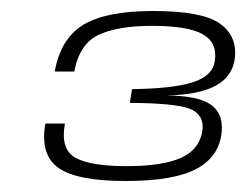

<svg xmlns="http://www.w3.org/2000/svg" viewBox="-20 -701 447 349"><path d="M208 -372Q297 -372 338 -394.5Q379 -417 383 -461.5Q386 -494.5 363.2 -510.8Q340.5 -527 282.5 -527.5Q341.5 -528.5 372.5 -545.5Q403.5 -562.5 407 -596.5Q411 -636.5 378.8 -658.8Q346.5 -681 258.5 -681Q172.5 -681 131.2 -655.8Q90 -630.5 79.5 -571H115Q124.5 -621.5 159.5 -637.8Q194.5 -654 256.5 -654Q321.5 -654 348.5 -638.8Q375.5 -623.5 370.5 -590.5Q367 -563.5 331.5 -551.8Q296 -540 220 -539L216 -514Q299.5 -513.5 325.5 -503Q351.5 -492.5 348 -464Q343 -429.5 309.2 -414.2Q275.5 -399 210.5 -399Q144 -399 116.8 -414.5Q89.5 -430 98 -476.5H62.5Q52.5 -420 86 -396Q119.5 -372 208 -372Z"/></svg>

Font: Anybody SemiExpanded Light
Style: Italic
Weight: 300
Width: 6
Italic angle: -10°
Version: Version 1.113;gftools[0.9.25]